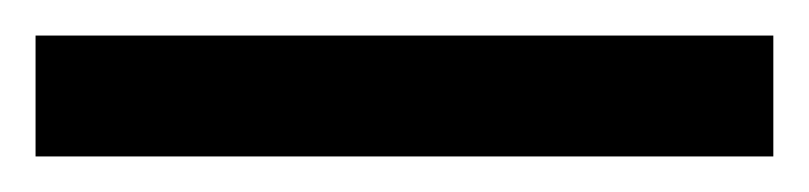

<svg xmlns="http://www.w3.org/2000/svg" viewBox="-22 70 455 108"><path d="M-2 90H413V158H-2Z"/></svg>

Font: kannada25
Style: Book
Weight: 400
Designer: Jelle Bosma - Monotype Design Team
Foundry: Monotype Imaging Inc.
Version: Version 2.003